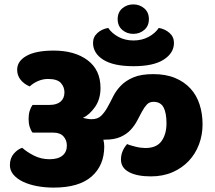

<svg xmlns="http://www.w3.org/2000/svg" viewBox="-20 -860 976 873"><path d="M224 -7Q183 -7 147 -14Q111 -21 84 -34Q57 -47 41 -66Q25 -85 25 -109Q25 -141 43 -161.5Q61 -182 81 -188Q102 -169 134.5 -152.5Q167 -136 205 -136Q244 -136 264 -152.5Q284 -169 284 -198Q284 -223 268.5 -240Q253 -257 222 -257H128Q120 -267 115 -283Q110 -299 110 -319Q110 -340 115 -356Q120 -372 128 -383H206Q238 -383 255.5 -398Q273 -413 273 -440Q273 -465 256.5 -483Q240 -501 198 -501Q175 -501 153 -491.5Q131 -482 115 -467Q89 -478 73.5 -497.5Q58 -517 58 -543Q58 -582 100.5 -606Q143 -630 224 -630Q320 -630 378.5 -586Q437 -542 437 -460Q437 -409 412 -373.5Q387 -338 357 -324Q366 -322 376 -320Q386 -318 396 -318Q424 -318 439.5 -333Q455 -348 468 -371Q481 -394 494 -420.5Q507 -447 529 -470Q551 -493 586 -508Q621 -523 677 -523Q734 -523 776 -505.5Q818 -488 846 -457.5Q874 -427 887.5 -385Q901 -343 901 -294Q901 -247 885 -204Q869 -161 838.5 -128.5Q808 -96 764.5 -77Q721 -58 666 -58Q603 -58 566.5 -77.5Q530 -97 530 -135Q530 -173 558 -205Q564 -202 574.5 -199Q585 -196 596.5 -193Q608 -190 620 -188.5Q632 -187 641 -187Q692 -187 714.5 -218.5Q737 -250 737 -299Q737 -347 723.5 -372Q710 -397 678 -397Q659 -397 647.5 -384.5Q636 -372 625.5 -352.5Q615 -333 603.5 -311Q592 -289 574 -269.5Q556 -250 528 -237.5Q500 -225 458 -225H450Q452 -217 453 -209.5Q454 -202 454 -194Q454 -108 396.5 -57.5Q339 -7 224 -7ZM587 -676Q625 -676 655 -692Q685 -708 702 -733Q731 -728 751 -710Q771 -692 771 -665Q771 -619 724.5 -589Q678 -559 587 -559Q496 -559 449.5 -588.5Q403 -618 403 -665Q403 -692 423 -710Q443 -728 472 -733Q489 -708 519 -692Q549 -676 587 -676ZM586 -840Q615 -840 636 -822Q657 -804 657 -773Q657 -742 636 -724Q615 -706 586 -706Q557 -706 536 -724Q515 -742 515 -773Q515 -804 536 -822Q557 -840 586 -840Z"/></svg>

Font: Baloo 2 ExtraBold
Style: Regular
Weight: 800
Designer: Sarang Kulkarni and Ek Type
Foundry: Ek Type
Version: Version 1.640;hotconv 1.0.111;makeotfexe 2.5.65597; ttfautoh